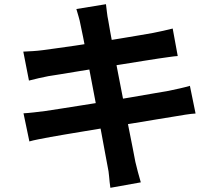

<svg xmlns="http://www.w3.org/2000/svg" viewBox="-20 -833 1040 915"><path d="M364 -714Q360 -736 354.5 -754Q349 -772 344 -790L485 -813Q487 -798 489.5 -775.5Q492 -753 496 -735Q498 -721 505 -683Q512 -645 522 -591Q532 -537 544.5 -474.5Q557 -412 569 -348.5Q581 -285 592.5 -228Q604 -171 612.5 -127Q621 -83 625 -62Q630 -40 637 -14Q644 12 651 36L506 62Q502 34 500 8.5Q498 -17 493 -39Q489 -59 481.5 -100.5Q474 -142 463.5 -198Q453 -254 441 -317Q429 -380 417 -443Q405 -506 394.5 -561Q384 -616 376 -656.5Q368 -697 364 -714ZM91 -587Q115 -588 138 -589.5Q161 -591 184 -594Q206 -597 246 -602.5Q286 -608 338 -615.5Q390 -623 445.5 -632Q501 -641 553 -649.5Q605 -658 645.5 -665Q686 -672 709 -676Q733 -681 759 -686.5Q785 -692 803 -697L827 -566Q811 -565 784 -561Q757 -557 735 -554Q708 -550 664.5 -543Q621 -536 568 -527.5Q515 -519 460 -510.5Q405 -502 355 -493.5Q305 -485 267 -479Q229 -473 210 -470Q186 -465 165 -460.5Q144 -456 118 -449ZM92 -293Q112 -294 142.5 -297.5Q173 -301 196 -304Q223 -308 268 -315Q313 -322 369.5 -331Q426 -340 486 -349.5Q546 -359 603 -369Q660 -379 707 -387Q754 -395 783 -400Q812 -406 838.5 -412Q865 -418 885 -424L912 -292Q892 -291 863.5 -286.5Q835 -282 806 -277Q774 -272 726 -264Q678 -256 620.5 -246.5Q563 -237 503 -227.5Q443 -218 388 -208.5Q333 -199 289 -192Q245 -185 220 -180Q188 -174 162.5 -169Q137 -164 120 -159Z"/></svg>

Font: Noto Sans SC Thin
Style: Bold
Weight: 700
Version: Version 2.004-H2;hotconv 1.0.118;makeotfexe 2.5.65603